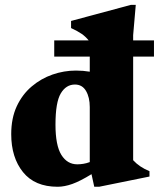

<svg xmlns="http://www.w3.org/2000/svg" viewBox="-20 -734 638 770"><path d="M197.5 -507V-572H335.5Q323.5 -587 307.8 -598Q292 -609 265 -621.5V-650L505 -714.5H524.5L514 -593V-572H597.5V-507H514V-91.5Q539 -64 579.5 -47.5V-26L377.5 15H358L347 -35.5Q301.5 -7.5 269.8 3.8Q238 15 211 15Q119.5 15 72.2 -43.8Q25 -102.5 25 -196Q25 -260 47.2 -307.8Q69.5 -355.5 107 -387.2Q144.5 -419 190.5 -435Q236.5 -451 284.5 -451Q313.5 -451 340 -446.5V-507ZM340 -304.5Q340 -343.5 325 -369.2Q310 -395 280.5 -395Q245 -395 223.8 -359.5Q202.5 -324 202.5 -234Q202.5 -151 226 -113Q249.5 -75 290 -75Q301 -75 314 -77Q327 -79 340 -84Z"/></svg>

Font: Newsreader 16pt ExtraBold
Style: Regular
Weight: 800
Designer: Hugues Gentile
Foundry: Production Type
Version: Version 1.003; ttfautohint (v1.8.3)